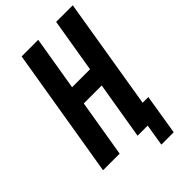

<svg xmlns="http://www.w3.org/2000/svg" viewBox="-257 -817 1022 1022"><g transform="rotate(-45 254.0 -306.0)"><path d="M410 123H317L337 0H261L315 -324H180L126 0H1L123 -735H248L197 -429H332L383 -735H508L404 -105H447Z"/></g></svg>

Font: Iosevka Curly XBdObl
Style: Regular
Weight: 800
Italic angle: -9°
Monospace: yes
Designer: Belleve Invis
Foundry: Belleve Invis
Version: Version 11.1.0; ttfautohint (v1.8.3)